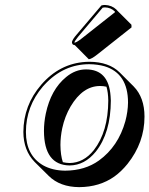

<svg xmlns="http://www.w3.org/2000/svg" viewBox="-20 -688 602 774"><path d="M388.7 -666Q395.5 -668 402.8 -668Q430.7 -667 449.2 -649.4Q451.7 -647 453.1 -645L509.8 -588.4L510.3 -577.6L372.1 -468.3Q348.6 -449.7 337.9 -449.2L281.7 -505.9Q276.4 -506.3 272.9 -509.3Q269.5 -514.2 270 -519Q273.4 -530.8 287.6 -546.9ZM146 -346.2Q220.2 -432.1 325.7 -438.5Q333.5 -439 340.3 -439Q419.4 -438.5 462.4 -396L519 -339.4Q562.5 -294.9 562.5 -217.8Q562.5 -113.3 494.1 -27.3Q469.7 2.9 441.4 23.4Q381.8 65.9 299.3 66.4Q221.7 65.9 176.3 21L119.6 -35.2Q74.7 -81.5 74.2 -155.8Q74.7 -263.7 146 -346.2ZM383.3 -341.3Q313.5 -341.3 264.6 -258.8Q241.2 -218.8 231 -171.4Q223.6 -136.2 223.6 -103.5Q224.1 -62 233.4 -34.2Q246.6 -31.2 260.7 -30.8Q317.4 -31.7 358.4 -83Q416 -157.2 416.5 -282.7Q416 -315.4 409.2 -338.4Q397 -341.3 383.3 -341.3ZM326.7 -408.2Q418.5 -408.2 425.8 -300.3Q426.3 -291 426.8 -282.7Q426.3 -152.3 366.2 -76.7Q321.3 -21.5 260.7 -21Q157.7 -22.5 157.2 -160.2Q157.2 -194.8 164.6 -230Q185.1 -327.1 246.6 -377.4Q283.7 -408.2 326.7 -408.2ZM153.3 -339.8Q84.5 -259.3 84.5 -155.8Q84.5 -62 153.8 -21.5Q191.4 -0.5 242.7 0Q322.8 -0.5 378.9 -41Q457 -97.7 485.4 -199.7Q495.6 -238.3 496.1 -274.4Q496.1 -392.1 401.4 -420.9Q373.5 -428.7 340.3 -429.2Q235.8 -429.2 159.2 -346.2Q155.8 -342.8 153.3 -339.8ZM394 -657.2 295.4 -540.5Q281.7 -523.4 279.8 -517.1L281.2 -516.1Q290 -517.6 309.1 -532.7L443.4 -638.7V-641.1Q427.2 -657.7 402.8 -658.2Q398.4 -657.7 394 -657.2Z"/></svg>

Font: Linux Biolinum Shadow O
Style: Italic
Weight: 400
Italic angle: -12°
Designer: Philipp H. Poll
Foundry: Philipp H. Poll
Version: Version 0.6.2